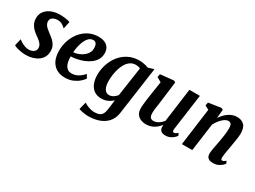

<svg xmlns="http://www.w3.org/2000/svg" viewBox="-50 -1223 2822 2127"><g transform="rotate(30 1361.0 -159.5)"><path d="M376.5 -457.5H371.5Q361.5 -470.5 335.2 -486.8Q309 -503 273 -503Q249.5 -503 229.8 -496Q210 -489 198 -475Q186 -461 185 -439Q185 -417 195.5 -398.2Q206 -379.5 225.8 -362.2Q245.5 -345 272 -325.5Q299 -306 322.8 -284.2Q346.5 -262.5 361.8 -233.2Q377 -204 377 -163Q377 -120 359 -87.5Q341 -55 310 -33.5Q279 -12 239.2 -1Q199.5 10 155 10Q126.5 10 94.8 4.5Q63 -1 37.5 -9Q12 -17 2.5 -25L23.5 -112.5H26Q36.5 -102 57.5 -89.2Q78.5 -76.5 104.2 -67.2Q130 -58 154.5 -58Q175.5 -58 195.8 -64.8Q216 -71.5 229.5 -86.8Q243 -102 243 -127.5Q243 -150 230.8 -168.8Q218.5 -187.5 198 -205Q177.5 -222.5 151.5 -239.5Q130 -255 107 -277Q84 -299 68.5 -330.2Q53 -361.5 53 -403.5Q53 -452.5 80.8 -489.5Q108.5 -526.5 157.2 -546.8Q206 -567 269.5 -567Q296 -567 322 -564Q348 -561 367.8 -556.5Q387.5 -552 395.5 -548.5Z M876.5 -102Q863 -81 833.2 -54.5Q803.5 -28 759.5 -8.5Q715.5 11 658 11Q602 11 563 -8Q524 -27 499.8 -59Q475.5 -91 464.8 -131Q454 -171 454 -212.5Q454 -288 477 -352.8Q500 -417.5 541 -466.2Q582 -515 637.2 -542.2Q692.5 -569.5 757 -569.5Q809 -569.5 842 -553.5Q875 -537.5 891 -509.5Q907 -481.5 907.5 -447.5Q908.5 -399.5 888 -363.2Q867.5 -327 833 -301.2Q798.5 -275.5 757 -259Q715.5 -242.5 674 -234.5Q632.5 -226.5 598 -225.5Q597.5 -190.5 603 -161.2Q608.5 -132 620.8 -110.8Q633 -89.5 652.2 -77.8Q671.5 -66 697.5 -66Q732 -66 760 -77.8Q788 -89.5 810.2 -108Q832.5 -126.5 849.5 -146.5ZM727 -508Q695 -508 671.8 -486Q648.5 -464 633.2 -429.2Q618 -394.5 609.5 -355Q601 -315.5 598.5 -279.5Q620 -280.5 644.8 -287.5Q669.5 -294.5 693.2 -307.5Q717 -320.5 736.5 -339.2Q756 -358 767.5 -382.2Q779 -406.5 777.5 -436.5Q776.5 -472 763.5 -490Q750.5 -508 727 -508Z M1387.5 37.5Q1379.5 99.5 1350.5 141Q1321.5 182.5 1280 206.8Q1238.5 231 1191.2 241.2Q1144 251.5 1098.5 251.5Q1075 251.5 1050 248Q1025 244.5 1004.2 239.8Q983.5 235 973.5 230.5L997.5 135Q1005 140.5 1026 151Q1047 161.5 1075 170.2Q1103 179 1131 179Q1167.5 179 1191.8 169.8Q1216 160.5 1230.2 136.8Q1244.5 113 1250 69L1265 -49Q1249 -34 1228.2 -20.5Q1207.5 -7 1181.5 1.5Q1155.5 10 1125 10Q1065.5 10 1028 -18Q990.5 -46 972.8 -92.8Q955 -139.5 955 -197Q955 -250.5 968.5 -303.8Q982 -357 1008.8 -404.2Q1035.5 -451.5 1075.2 -488.2Q1115 -525 1167 -546Q1219 -567 1284 -567Q1314.5 -567 1346.5 -560Q1378.5 -553 1399.5 -544.5L1472.5 -567ZM1329 -493.5Q1317.5 -499.5 1302.8 -502.8Q1288 -506 1272.5 -506Q1234 -506 1205 -487.2Q1176 -468.5 1155.5 -436.5Q1135 -404.5 1122.2 -365Q1109.5 -325.5 1103.5 -283.2Q1097.5 -241 1097.5 -202.5Q1097.5 -170.5 1102.8 -145.2Q1108 -120 1118.5 -102.2Q1129 -84.5 1143.8 -75.2Q1158.5 -66 1177 -66Q1197.5 -66 1215.8 -74Q1234 -82 1249 -94.8Q1264 -107.5 1274.5 -122Z M1692 10Q1660.5 10 1629.8 -1.8Q1599 -13.5 1578.2 -41.2Q1557.5 -69 1557 -117Q1557 -134.5 1558.8 -155.2Q1560.5 -176 1563.2 -199.2Q1566 -222.5 1569.2 -246.2Q1572.5 -270 1576 -292.5L1604 -475L1545.5 -508.5L1553 -549L1722 -566.5L1745 -555L1711.5 -289Q1709 -267.5 1705.8 -246Q1702.5 -224.5 1699.8 -204.5Q1697 -184.5 1695.5 -167.5Q1694 -150.5 1694 -137Q1694 -109.5 1700 -93.5Q1706 -77.5 1718.2 -70.8Q1730.5 -64 1748.5 -64Q1770.5 -64 1792 -73.8Q1813.5 -83.5 1831.8 -99.2Q1850 -115 1864 -132L1922 -562.5H2056L1992.5 -101Q1990 -82 1995.2 -73.2Q2000.5 -64.5 2010.5 -64.5Q2019.5 -64.5 2029.5 -69.8Q2039.5 -75 2057.5 -90L2071 -59Q2066 -51 2049 -34.5Q2032 -18 2004.8 -4.2Q1977.5 9.5 1942.5 9.5Q1906 9.5 1887.5 -5.5Q1869 -20.5 1866.5 -46.5Q1866 -49 1865.8 -52.8Q1865.5 -56.5 1865.8 -61Q1866 -65.5 1866.8 -70.2Q1867.5 -75 1868 -79L1866 -80Q1852.5 -64 1835.8 -48Q1819 -32 1797.5 -18.8Q1776 -5.5 1750 2.2Q1724 10 1692 10Z M2342.5 -445.5Q2360 -471.5 2381 -493.8Q2402 -516 2426 -532.5Q2450 -549 2476.8 -558Q2503.5 -567 2533 -567Q2588 -567 2622.5 -534.8Q2657 -502.5 2657 -421Q2657 -403.5 2652.8 -372.5Q2648.5 -341.5 2642.8 -307.8Q2637 -274 2632.5 -247Q2628.5 -222 2623.2 -194Q2618 -166 2614.2 -140Q2610.5 -114 2610 -94Q2610 -76.5 2615 -70.5Q2620 -64.5 2626.5 -64.5Q2635.5 -64.5 2645.8 -69.5Q2656 -74.5 2672 -87.5L2685 -56.5Q2680.5 -49.5 2663.5 -33.5Q2646.5 -17.5 2618.5 -3.8Q2590.5 10 2552 10Q2517 10 2498.8 -0.8Q2480.5 -11.5 2474 -28.5Q2467.5 -45.5 2467.5 -65Q2468 -77.5 2470.2 -95.2Q2472.5 -113 2476.5 -133.8Q2480.5 -154.5 2484.5 -176.2Q2488.5 -198 2492.5 -218Q2496 -238.5 2500.2 -262.5Q2504.5 -286.5 2508 -311.8Q2511.5 -337 2514 -361.2Q2516.5 -385.5 2516 -407Q2515.5 -436.5 2510.8 -452.2Q2506 -468 2495.5 -474.2Q2485 -480.5 2468.5 -480.5Q2451.5 -480.5 2433.2 -470.2Q2415 -460 2396.8 -442.8Q2378.5 -425.5 2361.8 -402.5Q2345 -379.5 2331.5 -354L2283 0H2150.5L2214 -475L2163 -502.5L2170.5 -542.5L2329.5 -567L2353 -555.5Z"/></g></svg>

Font: Merriweather 20pt
Style: Bold Italic
Weight: 700
Italic angle: -7.8°
Version: Version 2.101